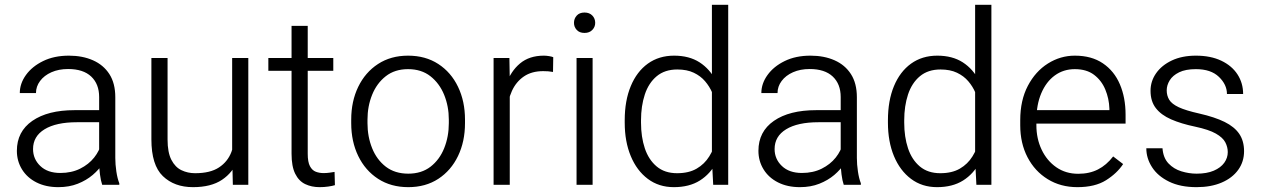

<svg xmlns="http://www.w3.org/2000/svg" viewBox="-20 -770 5257 800"><path d="M393.1 -365.7Q393.1 -419.9 359.9 -451.2Q326.7 -482.4 263.7 -482.4Q224.6 -482.4 194.3 -469Q164.1 -455.6 147 -432.6Q129.9 -409.7 129.9 -382.3H62.5Q62.5 -421.9 88.1 -457.5Q113.8 -493.2 159.7 -515.6Q205.6 -538.1 267.1 -538.1Q323.7 -538.1 367.4 -518.8Q411.1 -499.5 435.8 -461.2Q460.4 -422.9 460.4 -364.7V-111.8Q460.4 -85 464.8 -55.4Q469.2 -25.9 477.1 -6.3V0H405.8Q399.9 -17.1 396.5 -43.5Q393.1 -69.8 393.1 -93.8ZM407.2 -260.7H300.3Q213.9 -260.7 165.8 -231.4Q117.7 -202.1 117.7 -148.9Q117.7 -107.4 147.9 -78.4Q178.2 -49.3 231.4 -49.3Q277.8 -49.3 313.7 -67.1Q349.6 -85 372.3 -113.5Q395 -142.1 401.9 -173.8L430.7 -137.2Q425.3 -114.3 408.9 -88.9Q392.6 -63.5 366.2 -41Q339.8 -18.6 304 -4.4Q268.1 9.8 223.1 9.8Q170.9 9.8 131.8 -10Q92.8 -29.8 71.5 -64.5Q50.3 -99.1 50.3 -141.6Q50.3 -221.7 114.7 -266.4Q179.2 -311 290.5 -311H407.2Z M947.3 -528.3H1014.6V0H950.2L947.3 -122.1ZM992.2 -224.6Q992.2 -157.2 971.4 -104.2Q950.7 -51.3 905 -20.8Q859.4 9.8 784.2 9.8Q706.5 9.8 658.7 -36.1Q610.8 -82 610.8 -189.5V-528.3H678.2V-188.5Q678.2 -134.8 694.1 -104Q710 -73.2 736.1 -60.8Q762.2 -48.3 793 -48.3Q856 -48.3 892.3 -72.3Q928.7 -96.2 944.1 -136.5Q959.5 -176.8 959.5 -223.6Z M1368.7 -475.1H1098.1V-528.3H1368.7ZM1262.2 -662.1V-129.4Q1262.2 -94.7 1271.5 -77.4Q1280.8 -60.1 1295.9 -54.4Q1311 -48.8 1328.1 -48.8Q1340.8 -48.8 1353 -50.5Q1365.2 -52.2 1374 -53.7L1375.5 1.5Q1364.7 4.9 1347.7 7.3Q1330.6 9.8 1311.5 9.8Q1278.3 9.8 1251.7 -2.9Q1225.1 -15.6 1210 -46.1Q1194.8 -76.7 1194.8 -129.4V-662.1Z M1443.4 -271.5Q1443.4 -348.1 1472.7 -408.4Q1502 -468.8 1555.2 -503.4Q1608.4 -538.1 1680.2 -538.1Q1752.9 -538.1 1806.2 -503.4Q1859.4 -468.8 1888.4 -408.4Q1917.5 -348.1 1917.5 -271.5V-256.8Q1917.5 -180.2 1888.4 -119.9Q1859.4 -59.6 1806.4 -24.9Q1753.4 9.8 1681.2 9.8Q1608.9 9.8 1555.4 -24.9Q1502 -59.6 1472.7 -119.9Q1443.4 -180.2 1443.4 -256.8ZM1511.2 -256.8Q1511.2 -200.7 1530.5 -152.6Q1549.8 -104.5 1587.6 -75.4Q1625.5 -46.4 1681.2 -46.4Q1736.3 -46.4 1773.9 -75.4Q1811.5 -104.5 1830.8 -152.6Q1850.1 -200.7 1850.1 -256.8V-271.5Q1850.1 -327.1 1830.6 -375Q1811 -422.9 1773.4 -452.4Q1735.8 -481.9 1680.2 -481.9Q1625 -481.9 1587.4 -452.4Q1549.8 -422.9 1530.5 -375Q1511.2 -327.1 1511.2 -271.5Z M2104 0H2036.6V-528.3H2102.5L2104 -441.9ZM2284.2 -470.2Q2273.4 -472.2 2264.2 -472.9Q2254.9 -473.6 2243.2 -473.6Q2195.3 -473.6 2162.8 -451.4Q2130.4 -429.2 2113 -391.1Q2095.7 -353 2093.3 -305.7L2070.3 -295.9Q2070.3 -363.8 2089.1 -418.5Q2107.9 -473.1 2146.7 -505.6Q2185.5 -538.1 2246.1 -538.1Q2256.3 -538.1 2268.1 -536.1Q2279.8 -534.2 2285.2 -531.7Z M2415.5 -717.8Q2436 -717.8 2448 -705.3Q2460 -692.9 2460 -674.8Q2460 -657.7 2448 -645.3Q2436 -632.8 2415.5 -632.8Q2394.5 -632.8 2383.1 -645.3Q2371.6 -657.7 2371.6 -674.8Q2371.6 -692.4 2383.1 -705.1Q2394.5 -717.8 2415.5 -717.8ZM2449.2 0H2382.3V-528.3H2449.2Z M2787.6 9.8Q2725.1 9.8 2679.2 -24.7Q2633.3 -59.1 2608.2 -119.6Q2583 -180.2 2583 -258.8V-269Q2583 -350.6 2608.2 -411.1Q2633.3 -471.7 2679.4 -504.9Q2725.6 -538.1 2788.6 -538.1Q2851.6 -538.1 2894.8 -510.3Q2938 -482.4 2963.6 -432.6Q2989.3 -382.8 2998 -315.4V-206.1Q2990.2 -142.6 2965.1 -94Q2939.9 -45.4 2896 -17.8Q2852.1 9.8 2787.6 9.8ZM2801.3 -48.3Q2850.1 -48.3 2882.8 -67.4Q2915.5 -86.4 2935.3 -118.4Q2955.1 -150.4 2964.4 -188V-331.1Q2959 -356.9 2947.8 -383.3Q2936.5 -409.7 2917.7 -431.6Q2898.9 -453.6 2870.6 -467Q2842.3 -480.5 2802.2 -480.5Q2750 -480.5 2716.3 -452.4Q2682.6 -424.3 2666.7 -376.2Q2650.9 -328.1 2650.9 -269V-258.8Q2650.9 -199.7 2666.7 -152.1Q2682.6 -104.5 2716.1 -76.4Q2749.5 -48.3 2801.3 -48.3ZM2951.7 0 2946.3 -102.5V-750H3014.2V0Z M3482.9 -365.7Q3482.9 -419.9 3449.7 -451.2Q3416.5 -482.4 3353.5 -482.4Q3314.5 -482.4 3284.2 -469Q3253.9 -455.6 3236.8 -432.6Q3219.7 -409.7 3219.7 -382.3H3152.3Q3152.3 -421.9 3178 -457.5Q3203.6 -493.2 3249.5 -515.6Q3295.4 -538.1 3356.9 -538.1Q3413.6 -538.1 3457.3 -518.8Q3501 -499.5 3525.6 -461.2Q3550.3 -422.9 3550.3 -364.7V-111.8Q3550.3 -85 3554.7 -55.4Q3559.1 -25.9 3566.9 -6.3V0H3495.6Q3489.7 -17.1 3486.3 -43.5Q3482.9 -69.8 3482.9 -93.8ZM3497.1 -260.7H3390.1Q3303.7 -260.7 3255.6 -231.4Q3207.5 -202.1 3207.5 -148.9Q3207.5 -107.4 3237.8 -78.4Q3268.1 -49.3 3321.3 -49.3Q3367.7 -49.3 3403.6 -67.1Q3439.5 -85 3462.2 -113.5Q3484.9 -142.1 3491.7 -173.8L3520.5 -137.2Q3515.1 -114.3 3498.8 -88.9Q3482.4 -63.5 3456.1 -41Q3429.7 -18.6 3393.8 -4.4Q3357.9 9.8 3313 9.8Q3260.7 9.8 3221.7 -10Q3182.6 -29.8 3161.4 -64.5Q3140.1 -99.1 3140.1 -141.6Q3140.1 -221.7 3204.6 -266.4Q3269 -311 3380.4 -311H3497.1Z M3884.3 9.8Q3821.8 9.8 3775.9 -24.7Q3730 -59.1 3704.8 -119.6Q3679.7 -180.2 3679.7 -258.8V-269Q3679.7 -350.6 3704.8 -411.1Q3730 -471.7 3776.1 -504.9Q3822.3 -538.1 3885.3 -538.1Q3948.2 -538.1 3991.5 -510.3Q4034.7 -482.4 4060.3 -432.6Q4085.9 -382.8 4094.7 -315.4V-206.1Q4086.9 -142.6 4061.8 -94Q4036.6 -45.4 3992.7 -17.8Q3948.7 9.8 3884.3 9.8ZM3897.9 -48.3Q3946.8 -48.3 3979.5 -67.4Q4012.2 -86.4 4032 -118.4Q4051.8 -150.4 4061 -188V-331.1Q4055.7 -356.9 4044.4 -383.3Q4033.2 -409.7 4014.4 -431.6Q3995.6 -453.6 3967.3 -467Q3939 -480.5 3898.9 -480.5Q3846.7 -480.5 3813 -452.4Q3779.3 -424.3 3763.4 -376.2Q3747.6 -328.1 3747.6 -269V-258.8Q3747.6 -199.7 3763.4 -152.1Q3779.3 -104.5 3812.7 -76.4Q3846.2 -48.3 3897.9 -48.3ZM4048.3 0 4043 -102.5V-750H4110.8V0Z M4469.2 9.8Q4399.4 9.8 4345.5 -23.4Q4291.5 -56.6 4261.2 -115Q4231 -173.3 4231 -248V-269.5Q4231 -352.1 4262.7 -412.4Q4294.4 -472.7 4346.4 -505.4Q4398.4 -538.1 4458.5 -538.1Q4528.3 -538.1 4575.4 -506.1Q4622.6 -474.1 4646.2 -418.7Q4669.9 -363.3 4669.9 -292V-254.9H4271.5V-311H4602.5V-317.4Q4601.1 -359.4 4585.4 -397Q4569.8 -434.6 4538.6 -458.3Q4507.3 -481.9 4458.5 -481.9Q4411.1 -481.9 4375 -455.6Q4338.9 -429.2 4318.6 -381.3Q4298.3 -333.5 4298.3 -269.5V-248Q4298.3 -192.4 4320.1 -146.5Q4341.8 -100.6 4381.1 -73.2Q4420.4 -45.9 4472.7 -45.9Q4519.5 -45.9 4554.9 -64Q4590.3 -82 4618.2 -118.2L4659.7 -86.4Q4634.3 -47.9 4588.4 -19Q4542.5 9.8 4469.2 9.8Z M4965.8 9.8Q4897.9 9.8 4851.1 -13.2Q4804.2 -36.1 4780.3 -73.2Q4756.3 -110.4 4756.3 -152.3H4823.7Q4826.7 -112.3 4848.6 -89.1Q4870.6 -65.9 4902.3 -56.2Q4934.1 -46.4 4965.8 -46.4Q5008.3 -46.4 5037.4 -58.8Q5066.4 -71.3 5081.1 -91.8Q5095.7 -112.3 5095.7 -136.2Q5095.7 -157.2 5085.4 -177Q5075.2 -196.8 5046.1 -213.4Q5017.1 -230 4960 -242.2Q4901.4 -254.4 4859.6 -272.7Q4817.9 -291 4795.9 -319.6Q4773.9 -348.1 4773.9 -391.6Q4773.9 -431.6 4797.1 -464.8Q4820.3 -498 4862.8 -518.1Q4905.3 -538.1 4962.9 -538.1Q5024.4 -538.1 5068.6 -517.1Q5112.8 -496.1 5136.2 -460Q5159.7 -423.8 5159.7 -378.4H5092.3Q5092.3 -417.5 5058.8 -449.7Q5025.4 -481.9 4962.9 -481.9Q4919.9 -481.9 4893.1 -468.8Q4866.2 -455.6 4853.8 -435.3Q4841.3 -415 4841.3 -393.6Q4841.3 -371.6 4851.8 -354.2Q4862.3 -336.9 4891.4 -323.2Q4920.4 -309.6 4977.1 -296.9Q5041.5 -282.2 5082.5 -262Q5123.5 -241.7 5143.6 -212.2Q5163.6 -182.6 5163.6 -140.1Q5163.6 -96.2 5139.2 -62.3Q5114.7 -28.3 5070.3 -9.3Q5025.9 9.8 4965.8 9.8Z"/></svg>

Font: Heebo Light
Style: Regular
Weight: 300
Designer: Oded Ezer
Foundry: Ezer Type House
Version: Version 3.100